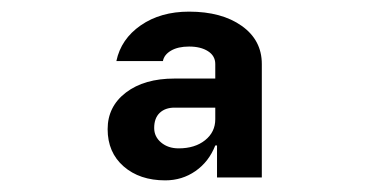

<svg xmlns="http://www.w3.org/2000/svg" viewBox="-20 -760 640 330"><path d="M264 -450Q220 -450 192.5 -474Q165 -498 165 -538Q165 -577 196.5 -601Q228 -625 280 -625H350V-650Q350 -664 337.5 -672Q325 -680 305 -680Q286 -680 274 -673Q262 -666 260 -655H180Q188 -693 222 -716.5Q256 -740 305 -740Q361 -740 395.5 -715.5Q430 -691 430 -650V-455H353V-510H350Q339 -482 316 -466Q293 -450 264 -450ZM287 -505Q315 -505 332.5 -519Q350 -533 350 -555V-575H280Q264 -575 254.5 -566Q245 -557 245 -540Q245 -525 257 -515Q269 -505 287 -505Z"/></svg>

Font: NKDuy Mono ExtraBold
Style: Regular
Weight: 800
Monospace: yes
Designer: NKDuy
Foundry: NKDuy
Version: Version 2.251; ttfautohint (v1.8.4.7-5d5b)